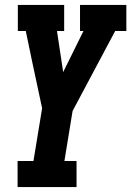

<svg xmlns="http://www.w3.org/2000/svg" viewBox="-20 -550 540 775"><path d="M51 205V100H115L150 -113L109 -305L84 -425H52V-530Q99 -530 145.5 -530Q192 -530 239 -530V-425H210L235 -259L317 -425H303V-530H490V-425H445L273 -102L240 100H289V205Z"/></svg>

Font: Iosevka Slab Extrabold
Style: Italic
Weight: 800
Italic angle: -9°
Monospace: yes
Designer: Belleve Invis
Foundry: Belleve Invis
Version: Version 11.1.0; ttfautohint (v1.8.3)